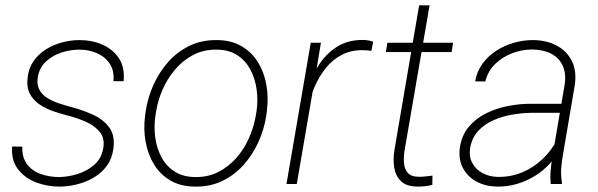

<svg xmlns="http://www.w3.org/2000/svg" viewBox="-20 -688 2237 718"><path d="M365.7 -131.8Q373 -170.4 353 -194.6Q333 -218.8 301 -232.7Q269 -246.6 238.8 -254.4Q210 -261.7 180.4 -271.7Q150.9 -281.7 127.2 -297.9Q103.5 -314 91.1 -338.6Q78.6 -363.3 83.5 -399.9Q87.9 -435.1 106.4 -460.9Q125 -486.8 152.6 -503.9Q180.2 -521 212.6 -529.5Q245.1 -538.1 276.9 -538.1Q324.2 -538.1 363.5 -520.8Q402.8 -503.4 425 -469.5Q447.3 -435.5 442.4 -384.3H404.3Q407.7 -423.3 390.6 -449.5Q373.5 -475.6 342.8 -489Q312 -502.4 276.9 -502.4Q244.1 -502.4 210.9 -491.9Q177.7 -481.4 153.1 -459Q128.4 -436.5 121.6 -401.4Q116.7 -372.6 127 -353Q137.2 -333.5 157.7 -321Q178.2 -308.6 202.4 -300.8Q226.6 -293 249 -287.1Q289.1 -276.4 327.1 -259.3Q365.2 -242.2 387.9 -212.2Q410.6 -182.1 404.3 -133.3Q399.4 -95.7 380.1 -68.8Q360.8 -42 331.8 -24.7Q302.7 -7.3 268.8 1.2Q234.9 9.8 201.7 9.8Q155.8 9.8 114 -6.3Q72.3 -22.5 46.9 -55.7Q21.5 -88.9 25.4 -140.1L63.5 -139.6Q62 -99.1 81.3 -73.7Q100.6 -48.3 132.8 -37.1Q165 -25.9 201.7 -25.9Q234.9 -26.4 270.3 -37.4Q305.7 -48.3 332.3 -71.5Q358.9 -94.7 365.7 -131.8Z M522.5 -254.4 524.9 -272.9Q532.7 -323.7 554.2 -371.3Q575.7 -418.9 609.4 -456.8Q643.1 -494.6 688.5 -516.6Q733.9 -538.6 789.6 -538.1Q844.7 -538.1 883.5 -515.1Q922.4 -492.2 945.3 -454.3Q968.3 -416.5 976.3 -369.4Q984.4 -322.3 978 -273.4L975.6 -254.9Q967.8 -204.1 946.3 -156.7Q924.8 -109.4 891.1 -71.5Q857.4 -33.7 812.3 -11.7Q767.1 10.3 711.4 9.8Q656.2 9.8 617.4 -12.9Q578.6 -35.6 555.7 -73.7Q532.7 -111.8 524.4 -158.7Q516.1 -205.6 522.5 -254.4ZM564 -272.9 561 -253.9Q555.2 -214.4 560.5 -174.1Q565.9 -133.8 583.7 -100.3Q601.6 -66.9 633.3 -46.4Q665 -25.9 711.4 -25.9Q758.8 -25.4 797.1 -45.2Q835.4 -64.9 864.3 -97.9Q893.1 -130.9 911.1 -171.9Q929.2 -212.9 936.5 -254.9L939.5 -273.4Q945.3 -313 939.7 -353.3Q934.1 -393.6 916.5 -427.2Q898.9 -460.9 867.2 -481.7Q835.4 -502.4 789.1 -502.4Q742.2 -502.9 703.9 -483.2Q665.5 -463.4 636.7 -430.2Q607.9 -397 589.4 -356Q570.8 -314.9 564 -272.9Z M1165 -437.5 1089.8 0H1051.3L1142.1 -528.3H1180.2ZM1375.5 -532.2 1368.7 -497.6Q1360.4 -499 1352.1 -499.8Q1343.8 -500.5 1335 -500.5Q1291 -500.5 1257.1 -482.4Q1223.1 -464.4 1198.5 -433.6Q1173.8 -402.8 1157.5 -365.7Q1141.1 -328.6 1132.8 -290.5L1113.3 -286.6Q1121.1 -331.1 1137.5 -375.7Q1153.8 -420.4 1180.9 -457.5Q1208 -494.6 1246.6 -516.8Q1285.2 -539.1 1337.4 -538.6Q1347.2 -538.6 1356.7 -536.9Q1366.2 -535.2 1375.5 -532.2Z M1674.3 -528.3 1668.9 -493.2H1422.9L1428.7 -528.3ZM1547.4 -668H1586.4L1493.2 -127Q1489.3 -103.5 1490.5 -80.6Q1491.7 -57.6 1504.2 -42.5Q1516.6 -27.3 1545.9 -26.9Q1559.1 -26.9 1571.8 -28.3Q1584.5 -29.8 1597.2 -31.2L1596.7 3.4Q1583 6.8 1569.1 8.3Q1555.2 9.8 1541 9.8Q1500 9.3 1479.7 -10.3Q1459.5 -29.8 1454.3 -61Q1449.2 -92.3 1455.1 -127.4Z M2044.9 -97.2 2091.3 -370.1Q2098.1 -412.6 2084.5 -442.1Q2070.8 -471.7 2041.3 -487.1Q2011.7 -502.4 1970.2 -502.9Q1932.1 -502.9 1895.5 -489Q1858.9 -475.1 1831.5 -448.5Q1804.2 -421.9 1794.9 -383.3L1756.8 -383.8Q1763.2 -420.9 1784.2 -449.7Q1805.2 -478.5 1835.4 -498Q1865.7 -517.6 1900.9 -527.8Q1936 -538.1 1971.7 -538.1Q2022.9 -538.1 2061.3 -517.8Q2099.6 -497.6 2118.4 -460Q2137.2 -422.4 2129.4 -369.1L2085 -108.4Q2080.6 -83 2078.6 -56.9Q2076.7 -30.8 2081.5 -5.4L2081.1 0H2039.6Q2037.1 -24.4 2039.1 -48.8Q2041 -73.2 2044.9 -97.2ZM2091.8 -299.8 2087.9 -266.1H1965.3Q1932.6 -265.6 1896.2 -259.5Q1859.9 -253.4 1826.4 -239Q1793 -224.6 1769.3 -199.5Q1745.6 -174.3 1738.3 -136.2Q1732.9 -103 1746.1 -78.4Q1759.3 -53.7 1785.2 -40.3Q1811 -26.9 1842.3 -26.4Q1891.1 -25.9 1933.3 -43.7Q1975.6 -61.5 2009 -93.3Q2042.5 -125 2064.5 -167.5L2077.1 -138.7Q2061.5 -104.5 2036.6 -76.9Q2011.7 -49.3 1980.2 -30Q1948.7 -10.7 1913.1 -0.2Q1877.4 10.3 1839.4 9.8Q1796.9 9.3 1763.2 -8.3Q1729.5 -25.9 1711.7 -58.6Q1693.8 -91.3 1699.7 -135.7Q1706.5 -182.1 1732.7 -213.4Q1758.8 -244.6 1796.9 -263.7Q1835 -282.7 1878.2 -291.3Q1921.4 -299.8 1960.9 -299.8Z"/></svg>

Font: Roboto ExtraLight
Style: Italic
Weight: 250
Designer: Christian Robertson
Foundry: Google
Version: Version 3.009; 2024